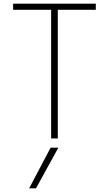

<svg xmlns="http://www.w3.org/2000/svg" viewBox="-20 -750 590 1040"><path d="M175 270H138L254 50H296ZM257 0V-697H51V-730H499V-697H293V0Z"/></svg>

Font: M PLUS Code Latin SemiExpanded ExtraLight
Style: Regular
Weight: 250
Width: 6
Designer: Coji Morishita
Foundry: UNDERFOREST DESIGN
Version: Version 1.002; ttfautohint (v1.8.3)